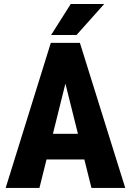

<svg xmlns="http://www.w3.org/2000/svg" viewBox="-20 -921 642 941"><path d="M315.9 -572.8 173.3 0H7.8L229 -710.9H332ZM428.2 0 285.2 -572.8 266.6 -710.9H371.6L593.8 0ZM433.6 -265.1V-139.6H118.7V-265.1ZM230.5 -749.5 326.7 -901.4H490.7L355 -749.5Z"/></svg>

Font: Roboto Condensed ExtraBold
Style: Regular
Weight: 800
Designer: Christian Robertson
Foundry: Google
Version: Version 3.008; 2023